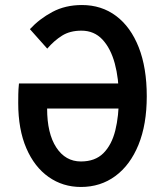

<svg xmlns="http://www.w3.org/2000/svg" viewBox="-20 -732 656 764"><path d="M302 12Q230 12 173.5 -27.8Q117 -67.5 84.8 -142.2Q52.5 -217 52.5 -322Q52.5 -338 52.8 -357Q53 -376 55.5 -400H473V-300H167.5Q167.5 -201 204 -145.2Q240.5 -89.5 302 -89.5Q358.5 -89.5 391.5 -122.5Q424.5 -155.5 438.8 -213Q453 -270.5 453 -344Q453 -419 436.8 -479.2Q420.5 -539.5 387.5 -574.8Q354.5 -610 304 -610Q258.5 -610 227 -590.2Q195.5 -570.5 168 -538.5L99 -616Q137 -657 188.5 -684.5Q240 -712 306 -712Q384 -712 442 -668.5Q500 -625 532 -543.8Q564 -462.5 564 -349Q564 -236.5 531 -155.8Q498 -75 439 -31.5Q380 12 302 12Z"/></svg>

Font: Overpass Mono Light SemiBold
Style: Regular
Weight: 600
Monospace: yes
Version: Version 4.000